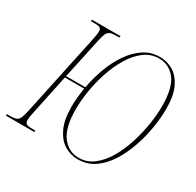

<svg xmlns="http://www.w3.org/2000/svg" viewBox="-181 -900 1108 1087"><g transform="rotate(30 373.0 -356.5)"><path d="M453 11Q404 11 363.5 -14.5Q323 -40 298.5 -93Q274 -146 274 -230Q274 -259 277 -290.5Q280 -322 285 -354H159L105 -98Q96 -58 96 -41Q96 -22 106.5 -16Q117 -10 142 -10H165L163 0H-23L-21 -10H2Q27 -10 40.5 -16Q54 -22 61.5 -40.5Q69 -59 77 -98L187 -616Q193 -645 194.5 -657Q196 -669 196 -674Q196 -693 185.5 -698.5Q175 -704 150 -704H127L129 -714H315L313 -704H290Q265 -704 251.5 -698Q238 -692 230.5 -673.5Q223 -655 215 -616L161 -364H287Q299 -430 322.5 -494Q346 -558 381.5 -610Q417 -662 463.5 -693Q510 -724 568 -724Q614 -724 654 -701Q694 -678 719.5 -626Q745 -574 745 -486Q745 -431 734.5 -364.5Q724 -298 701.5 -232Q679 -166 644.5 -111Q610 -56 562.5 -22.5Q515 11 453 11ZM452 1Q507 1 550 -32.5Q593 -66 624.5 -120.5Q656 -175 676.5 -240Q697 -305 707 -369.5Q717 -434 717 -486Q717 -608 675.5 -661Q634 -714 568 -714Q515 -714 472.5 -682Q430 -650 398 -597Q366 -544 344.5 -480Q323 -416 312.5 -350.5Q302 -285 302 -230Q302 -110 344.5 -54.5Q387 1 452 1Z"/></g></svg>

Font: Noto Serif Display ExtraCondensed Thin
Style: Italic
Weight: 100
Width: 2
Italic angle: -12°
Designer: Monotype Design Team
Foundry: Monotype Imaging Inc.
Version: Version 2.009